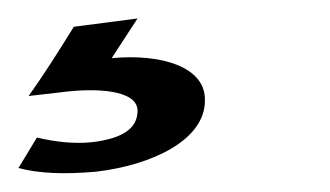

<svg xmlns="http://www.w3.org/2000/svg" viewBox="-100 4 357 208"><path d="M49 124C49 143 33 154 0 158C-19 160 -39 158 -60 153L-80 186C-58 192 -30 193 4 190C64 183 122 156 122 113C123 76 74 62 21 67L49 24L-20 33C-38 62 -54 87 -69 108L-34 104C3 99 49 101 49 124Z"/></svg>

Font: Gamestation Warped
Style: Regular
Weight: 400
Designer: Jonas Hecksher
Foundry: Jonas Hecksher, Playtypeª, e-types AS
Version: Version 1.003